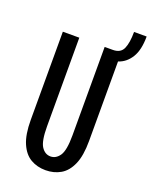

<svg xmlns="http://www.w3.org/2000/svg" viewBox="-154 -909 792 1003"><g transform="rotate(20 242.0 -407.5)"><path d="M225 11Q178.5 11 142 -10.2Q105.5 -31.5 84.5 -80Q63.5 -128.5 63.5 -210V-700H155V-208Q155 -125 174.8 -95.2Q194.5 -65.5 225 -65.5Q255.5 -65.5 275.8 -95.2Q296 -125 296 -208V-700H341.5Q384.5 -700 399 -732.8Q413.5 -765.5 413.5 -826H483.5Q483.5 -751 457 -708.5Q430.5 -666 387.5 -652.5V-210Q387.5 -128.5 366.2 -80Q345 -31.5 308.2 -10.2Q271.5 11 225 11Z"/></g></svg>

Font: Trispace Condensed
Style: Regular
Weight: 400
Width: 3
Designer: Tyler Finck
Foundry: Etcetera Type Company
Version: Version 1.210; ttfautohint (v1.8.3)